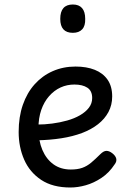

<svg xmlns="http://www.w3.org/2000/svg" viewBox="-20 -815 566 854"><path d="M293 19Q214 19 163 -15Q112 -49 87.5 -105Q63 -161 63 -228Q63 -295 81.5 -348.5Q100 -402 134 -440Q168 -478 214.5 -498.5Q261 -519 316 -519Q365 -519 401.5 -504.5Q438 -490 458.5 -460.5Q479 -431 479 -386Q479 -348 462.5 -317Q446 -286 416 -262.5Q386 -239 345 -223.5Q304 -208 253 -200Q202 -192 145 -191V-261Q178 -261 212.5 -265.5Q247 -270 279 -279Q311 -288 336 -302.5Q361 -317 375.5 -336Q390 -355 390 -379Q390 -411 368.5 -425Q347 -439 311 -439Q278 -439 249.5 -426Q221 -413 198.5 -387.5Q176 -362 163.5 -326Q151 -290 151 -244Q151 -189 168.5 -148Q186 -107 218 -84Q250 -61 295 -61Q325 -61 346 -68.5Q367 -76 385.5 -91.5Q404 -107 426 -129Q441 -144 453.5 -144Q466 -144 480 -133Q494 -122 497 -109.5Q500 -97 490 -84Q465 -46 431 -23.5Q397 -1 361.5 9Q326 19 293 19ZM304 -669Q276 -669 262 -684.5Q248 -700 248 -731Q248 -763 262 -779Q276 -795 304 -795Q331 -795 345 -779Q359 -763 359 -731Q360 -700 345.5 -684.5Q331 -669 304 -669Z"/></svg>

Font: Playwrite PT
Style: Regular
Weight: 400
Designer: Veronika Burian, José Scaglione
Foundry: TypeTogether
Version: Version 1.002